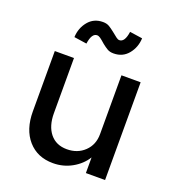

<svg xmlns="http://www.w3.org/2000/svg" viewBox="-137 -852 878 969"><g transform="rotate(20 302.5 -368.0)"><path d="M256 10Q172 10 122 -47Q72 -104 72 -201V-525H175V-229Q175 -160 207.5 -120Q240 -80 298 -80Q355 -80 392.5 -116Q430 -152 430 -209V-525H533V0H430V-84Q404 -42 357.5 -16Q311 10 256 10ZM354 -615Q334 -615 320.5 -623Q307 -631 292 -643Q273 -660 263.5 -666.5Q254 -673 246 -673Q217 -673 209 -615L141 -625Q143 -674 172.5 -710Q202 -746 251 -746Q271 -746 284.5 -738Q298 -730 313 -718Q333 -702 342 -695Q351 -688 359 -688Q388 -688 396 -746L464 -736Q462 -687 432.5 -651Q403 -615 354 -615Z"/></g></svg>

Font: Lexend Deca
Style: Regular
Weight: 400
Designer: Bonnie Shaver-Troup, Thomas Jockin
Foundry: Lexend
Version: Version 1.008; ttfautohint (v1.8.4.7-5d5b)